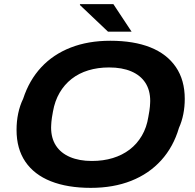

<svg xmlns="http://www.w3.org/2000/svg" viewBox="-20 -896 944 928"><path d="M419 12Q306 12 225.5 -20Q145 -52 102.5 -114.5Q60 -177 60 -268Q60 -310 68 -348Q76 -386 92 -419Q121 -508 179 -570.5Q237 -633 321.5 -666Q406 -699 513 -699Q627 -699 707 -667Q787 -635 830 -572Q873 -509 873 -418Q873 -380 866 -344.5Q859 -309 845 -278Q818 -186 759 -121Q700 -56 614 -22Q528 12 419 12ZM424 -118Q479 -118 525 -132Q571 -146 606.5 -173Q642 -200 665.5 -240Q689 -280 697 -331Q700 -348 702 -360Q704 -372 704.5 -380.5Q705 -389 705.5 -395.5Q706 -402 706 -408Q706 -460 682.5 -496Q659 -532 614.5 -551Q570 -570 507 -570Q453 -570 407 -556Q361 -542 326 -514.5Q291 -487 268 -447.5Q245 -408 236 -357Q233 -340 231 -328Q229 -316 228.5 -307.5Q228 -299 227.5 -292.5Q227 -286 227 -280Q227 -228 250.5 -192Q274 -156 318.5 -137Q363 -118 424 -118ZM502 -743 366 -872 367 -876H528L616 -743Z"/></svg>

Font: Archivo SemiExpanded
Style: Bold Italic
Weight: 700
Width: 6
Italic angle: -10°
Designer: Hector Gatti
Foundry: Omnibus-Type
Version: Version 2.001